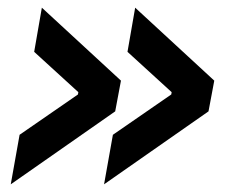

<svg xmlns="http://www.w3.org/2000/svg" viewBox="-20 -519 593 500"><path d="M295 -309 280 -229 8 -39 31 -168 183 -273 184 -279 69 -384 89 -499ZM538 -309 523 -229 251 -39 274 -168 426 -273 427 -279 312 -384 332 -499Z"/></svg>

Font: Chakra Petch SemiBold
Style: Italic
Weight: 600
Italic angle: -10°
Designer: Katatrad Aksorn Co.,Ltd.
Foundry: Cadson Demak Co.,Ltd.
Version: Version 1.000; ttfautohint (v1.6)